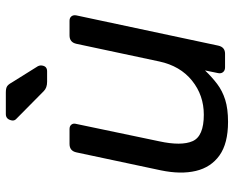

<svg xmlns="http://www.w3.org/2000/svg" viewBox="-90 -682 783 642"><g transform="rotate(-90 301.0 -361.5)"><path d="M214 10Q142 10 102 -18.5Q62 -47 50 -97.5Q38 -148 52 -215L112 -497Q117 -520 140 -520H190Q200 -520 205 -513.5Q210 -507 207 -497L149 -220Q133 -146 149.5 -108.5Q166 -71 238 -71Q303 -71 352 -110.5Q401 -150 416 -220L475 -497Q480 -520 503 -520H552Q562 -520 567 -513.5Q572 -507 570 -497L469 -23Q464 0 442 0H396Q386 0 380.5 -6.5Q375 -13 377 -23L386 -67Q364 -44 341 -26.5Q318 -9 288 0.5Q258 10 214 10ZM348 -595Q328 -595 317 -606L223 -699Q217 -705 219 -714Q223 -733 240 -733H312Q326 -733 332.5 -729Q339 -725 345 -714L400 -626Q404 -618 402 -610Q399 -595 383 -595Z"/></g></svg>

Font: Lubike
Style: Italic
Weight: 400
Italic angle: -12°
Foundry: Honoka55
Version: Version 1.000;July 22, 2022;FontCreator 14.0.0.2862 64-bit